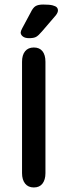

<svg xmlns="http://www.w3.org/2000/svg" viewBox="-20 -815 297 845"><path d="M77 -53Q77 -24 90.5 -7Q104 10 129 10Q154 10 167 -7Q180 -24 180 -53V-543Q180 -573 167 -589.5Q154 -606 129 -606Q104 -606 90.5 -589.5Q77 -573 77 -543ZM235 -769Q235 -777 230 -782.5Q225 -788 211.5 -791.5Q198 -795 170 -795Q148 -795 136.5 -788Q125 -781 115 -760L78 -691Q71 -678 71 -672Q71 -662 80.5 -654.5Q90 -647 108 -647Q128 -647 138.5 -652.5Q149 -658 165 -677L226 -748Q235 -760 235 -769Z"/></svg>

Font: Beiruti SemiBold
Style: Regular
Weight: 600
Designer: Arlette Boutros
Foundry: Boutros
Version: Version 1.41